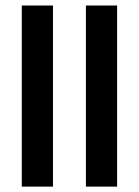

<svg xmlns="http://www.w3.org/2000/svg" viewBox="-20 -694 517 714"><path d="M415.5 -673.5H299.5V0H415.5ZM177 -673.5H61V0H177Z"/></svg>

Font: Anek Odia Medium SemiBold
Style: Regular
Weight: 600
Version: Version 1.003